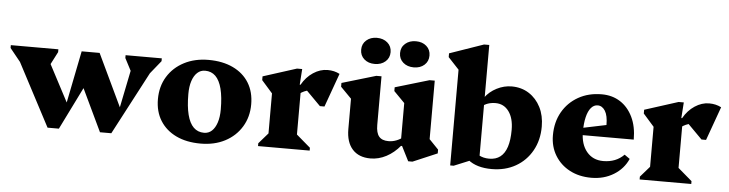

<svg xmlns="http://www.w3.org/2000/svg" viewBox="-47 -982 4615 1215"><g transform="rotate(5 2260.5 -374.5)"><path d="M279 0 49 -437H103V-357L2 -482V-500H304V-482L240 -358H226V-473L404 -135H379L452 -500H558L567 -437L351 0ZM612 0 445 -351 472 -500H566L739 -136H717L790 -495V-384H782L731 -482V-500H961V-482L860 -357V-437H914L684 0Z M1252 16Q1162 16 1096.5 -15.5Q1031 -47 995 -104.5Q959 -162 959 -241Q959 -322 997 -384Q1035 -446 1102.5 -481Q1170 -516 1257 -516Q1347 -516 1413 -484.5Q1479 -453 1514.5 -395.5Q1550 -338 1550 -259Q1550 -179 1512 -116.5Q1474 -54 1407 -19Q1340 16 1252 16ZM1268 -54Q1297 -54 1317.5 -73Q1338 -92 1349.5 -127Q1361 -162 1361 -210Q1361 -289 1347.5 -341.5Q1334 -394 1307.5 -420Q1281 -446 1241 -446Q1213 -446 1192 -427Q1171 -408 1159.5 -373Q1148 -338 1148 -290Q1148 -211 1161.5 -158.5Q1175 -106 1201.5 -80Q1228 -54 1268 -54Z M1616 0V-18L1691 -104L1675 -76V-369L1718 -291L1606 -418V-442L1819 -510H1852L1845 -410H1855V-76L1839 -108L1944 -18V0ZM1836 -342 1840 -410H1850Q1878 -460 1922 -489Q1966 -518 2013 -518Q2056 -518 2090 -500L2013 -286H1984L1861 -410L1983 -388Q1931 -388 1894.5 -376.5Q1858 -365 1836 -342Z M2331 16Q2257 16 2216.5 -29Q2176 -74 2176 -157V-403L2219 -306L2107 -420V-444L2323 -508H2356V-199Q2356 -149 2375 -126Q2394 -103 2435 -103Q2461 -103 2485.5 -112.5Q2510 -122 2529 -138V-82H2519Q2480 -35 2431.5 -9.5Q2383 16 2331 16ZM2571 13 2524 -80H2514V-405L2557 -308L2445 -422V-446L2661 -510H2694V-105L2651 -183L2753 -77V-53L2598 13ZM2306 -582Q2265 -582 2239 -605Q2213 -628 2213 -665Q2213 -702 2239.5 -725Q2266 -748 2306 -748Q2347 -748 2373.5 -725Q2400 -702 2400 -665Q2400 -628 2373.5 -605Q2347 -582 2306 -582ZM2554 -582Q2513 -582 2486.5 -605Q2460 -628 2460 -665Q2460 -702 2486.5 -725Q2513 -748 2554 -748Q2595 -748 2621 -725Q2647 -702 2647 -665Q2647 -628 2621 -605Q2595 -582 2554 -582Z M3101 16Q3006 16 2951 -28V-120Q2983 -81 3012.5 -64.5Q3042 -48 3080 -48Q3122 -48 3150 -69.5Q3178 -91 3192 -134Q3206 -177 3206 -242Q3206 -316 3174.5 -359Q3143 -402 3090 -402Q3064 -402 3042 -394.5Q3020 -387 3003 -372V-429H3013Q3042 -469 3088 -492.5Q3134 -516 3183 -516Q3245 -516 3292.5 -485.5Q3340 -455 3367 -402Q3394 -349 3394 -279Q3394 -193 3356.5 -126Q3319 -59 3253 -21.5Q3187 16 3101 16ZM2838 16V-629L2881 -546L2769 -666V-690L2985 -765H3018V-49L2860 16Z M3734 16Q3656 16 3596.5 -15.5Q3537 -47 3503 -103Q3469 -159 3469 -231Q3469 -315 3505.5 -379Q3542 -443 3606.5 -479.5Q3671 -516 3755 -516Q3822 -516 3872.5 -483.5Q3923 -451 3952 -391Q3981 -331 3981 -248H3599V-283L3801 -325Q3801 -385 3782.5 -414.5Q3764 -444 3735 -444Q3711 -444 3693 -423Q3675 -402 3665.5 -362.5Q3656 -323 3656 -269Q3656 -190 3695 -143Q3734 -96 3800 -96Q3881 -96 3932 -148L3966 -124Q3938 -60 3876 -22Q3814 16 3734 16Z M4040 0V-18L4115 -104L4099 -76V-369L4142 -291L4030 -418V-442L4243 -510H4276L4269 -410H4279V-76L4263 -108L4368 -18V0ZM4260 -342 4264 -410H4274Q4302 -460 4346 -489Q4390 -518 4437 -518Q4480 -518 4514 -500L4437 -286H4408L4285 -410L4407 -388Q4355 -388 4318.5 -376.5Q4282 -365 4260 -342Z"/></g></svg>

Font: Platypi Light ExtraBold
Style: Regular
Weight: 800
Version: Version 1.200